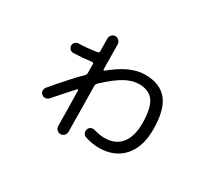

<svg xmlns="http://www.w3.org/2000/svg" viewBox="-125 -848 1250 1124"><g transform="rotate(30 500.0 -286.0)"><path d="M218.8 -108.4Q210 -97.7 195.8 -95.7Q181.6 -93.8 170.9 -103Q160.2 -112.3 159.2 -125Q158.2 -137.7 167 -149.4Q267.6 -268.6 329.1 -329.1Q336.9 -336.9 336.9 -347.2Q336.9 -357.4 336.4 -377.4Q335.9 -397.5 335.9 -408.2Q335.9 -418 325.2 -416Q269.5 -408.2 205.1 -406.2Q192.4 -405.3 182.1 -414.6Q171.9 -423.8 171.9 -438.5Q171.9 -451.2 180.7 -460Q189.5 -468.8 203.1 -469.7Q258.8 -470.7 325.2 -481.4Q335.9 -483.4 335.9 -492.2Q335.9 -505.9 335.4 -535.6Q335 -565.4 335 -580.1Q335 -593.8 345.2 -604.5Q355.5 -615.2 369.1 -615.2Q382.8 -615.2 393.6 -604.5Q404.3 -593.8 404.3 -580.1Q404.3 -514.6 406.2 -411.1Q406.2 -408.2 409.7 -407.2Q413.1 -406.2 415 -408.2Q533.2 -506.8 632.8 -506.8Q735.4 -506.8 784.7 -445.3Q834 -383.8 834 -251Q834 -131.8 773.9 -65.9Q713.9 0 611.3 0Q563.5 0 514.6 -16.6Q502.9 -20.5 497.6 -33.7Q492.2 -46.9 497.1 -59.6Q501 -71.3 513.2 -76.7Q525.4 -82 538.1 -78.1Q577.1 -66.4 611.3 -66.4Q682.6 -66.4 721.7 -113.8Q760.7 -161.1 760.7 -251Q760.7 -351.6 730 -396.5Q699.2 -441.4 629.9 -441.4Q585.9 -441.4 537.1 -415Q488.3 -388.7 416 -321.3Q407.2 -312.5 407.2 -300.8Q409.2 -104.5 411.1 7.8Q411.1 21.5 400.9 32.2Q390.6 43 377 43Q363.3 43 352.5 32.7Q341.8 22.5 341.8 7.8Q341.8 -30.3 340.3 -108.4Q338.9 -186.5 337.9 -230.5Q337.9 -233.4 335 -234.4Q332 -235.4 330.1 -233.4Q267.6 -165 218.8 -108.4Z"/></g></svg>

Font: Rounded-X Mgen+ 2m regular
Style: Regular
Weight: 400
Designer: [Source Han Sans]
Ryoko NISHIZUKA  (kana & ideographs); Paul D. Hunt (Latin, Greek & Cyrillic); Wenlong ZHANG  (bopomofo
Version: Version 1.059.20150602